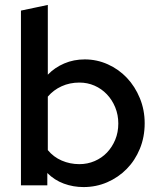

<svg xmlns="http://www.w3.org/2000/svg" viewBox="-20 -752 649 779"><path d="M567 -252Q567 -196 547.5 -148.5Q528 -101 494 -66.5Q460 -32 415 -12.5Q370 7 319 7Q277 7 239 -7Q201 -21 172 -50V0H65V-709Q92 -715 119.5 -720.5Q147 -726 174 -732V-449Q202 -478 240.5 -494.5Q279 -511 324 -511Q373 -511 417.5 -491Q462 -471 495 -436Q528 -401 547.5 -353.5Q567 -306 567 -252ZM302 -417Q263 -417 230 -402Q197 -387 174 -360V-143Q197 -115 230.5 -100.5Q264 -86 302 -86Q335 -86 364 -98.5Q393 -111 414 -133Q435 -155 447.5 -185Q460 -215 460 -251Q460 -286 447.5 -316.5Q435 -347 413.5 -369.5Q392 -392 363.5 -404.5Q335 -417 302 -417Z"/></svg>

Font: Rosa Sans Medium
Style: Regular
Weight: 500
Designer: Pentagram / MCKL
Foundry: Pentagram / MCKL
Version: Version 1.005;September 16, 2019;FontCreator 11.5.0.2425 64-